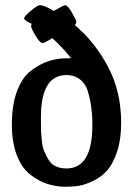

<svg xmlns="http://www.w3.org/2000/svg" viewBox="-20 -712 515 742"><path d="M25.9 -231Q25.9 -308.1 46.4 -361.6Q66.9 -415 101.6 -440.4Q136.2 -465.8 169.2 -476.3Q202.1 -486.8 238.8 -486.8H254.9Q228 -522 182.1 -564.9Q153.3 -545.9 144 -545.9Q134.3 -545.9 117.2 -574.5Q100.1 -603 100.1 -611.8Q100.1 -613.8 102.1 -620.1Q73.2 -633.3 73.2 -641.1Q73.2 -648.9 99.1 -670.4Q125 -691.9 133.8 -691.9Q150.9 -691.9 188 -669.9Q226.1 -691.9 231.9 -691.9Q241.7 -691.9 258.3 -662.8Q274.9 -633.8 274.9 -627.9Q274.9 -621.1 269 -615.2Q346.2 -550.3 397.2 -454.6Q448.2 -358.9 448.2 -237.8Q448.2 -174.8 433.1 -127.9Q418 -81.1 396 -55.4Q374 -29.8 343 -14.4Q312 1 287.6 5.4Q263.2 9.8 235.8 9.8Q197.8 9.8 163.3 -1.2Q128.9 -12.2 96.4 -37.6Q64 -63 44.9 -112.5Q25.9 -162.1 25.9 -231ZM138.2 -232.9Q138.2 -213.9 138.7 -202.9Q139.2 -191.9 141.6 -168Q144 -144 150.6 -128.4Q157.2 -112.8 167 -95.5Q176.8 -78.1 194.8 -69.6Q212.9 -61 236.8 -61Q336.9 -61 336.9 -228V-236.8Q336.9 -279.8 328.4 -323Q319.8 -366.2 309.1 -382.8Q284.2 -421.9 236.8 -421.9Q139.6 -421.9 138.2 -264.2Z"/></svg>

Font: CMU Sans Serif Demi Condensed
Style: DemiCondensed
Weight: 600
Width: 3
Version: Version 0.7.0